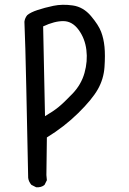

<svg xmlns="http://www.w3.org/2000/svg" viewBox="-20 -786 540 802"><path d="M130.9 -3.9 111.3 -13.7Q99.6 -27.3 97.7 -43Q87.9 -524.4 85.9 -581.5Q84 -638.7 82 -695.3Q84 -710.9 93.8 -722.7Q107.4 -734.4 136.7 -744.1Q166 -753.9 203.1 -761.7Q240.2 -769.5 284.2 -763.2Q328.1 -756.8 359.9 -719.2Q391.6 -681.6 402.3 -653.3Q413.1 -625 416.5 -590.3Q419.9 -555.7 416.5 -505.9Q413.1 -456.1 388.7 -413.1Q364.3 -370.1 306.6 -313.5Q249 -256.8 175.8 -211.9L173.8 -54.7L175.8 -33.2L166 -13.7Q152.3 -2 130.9 -3.9ZM168 -300.8Q203.1 -321.3 224.6 -338.9Q246.1 -356.4 282.7 -394.5Q319.3 -432.6 333 -481.4Q346.7 -530.3 340.8 -577.6Q335 -625 308.6 -661.1Q282.2 -697.3 245.1 -697.8Q208 -698.2 160.2 -675.8Z"/></svg>

Font: NaikaiFont
Style: Regular
Weight: 400
Version: Version 1.67